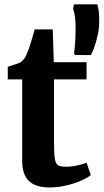

<svg xmlns="http://www.w3.org/2000/svg" viewBox="-20 -836 468 866"><path d="M203 9.5Q141.5 9.5 110.8 -19.2Q80 -48 80 -112V-478H15V-534.5Q26.5 -539 38.8 -542.5Q51 -546 61.2 -549.8Q71.5 -553.5 77.5 -558.5Q84 -565 88.8 -571Q93.5 -577 97.5 -585.2Q101.5 -593.5 105.5 -604.5Q111 -617.5 116.5 -635Q122 -652.5 127.2 -670.8Q132.5 -689 136.5 -703.5H218L222.5 -555.5H370.5V-478H223.5V-198Q223.5 -145 227.2 -120.8Q231 -96.5 242.8 -90.2Q254.5 -84 277 -84Q302 -84 328.2 -89.8Q354.5 -95.5 370.5 -102L389.5 -46Q372.5 -32.5 343 -20Q313.5 -7.5 277 1Q240.5 9.5 203 9.5ZM390 -587.5 317.5 -588 314 -597.5Q317 -616.5 319 -645Q321 -673.5 321 -709Q321 -739 318 -761Q315 -783 309.5 -796.5L314 -816.5H418.5Q423.5 -804 425.5 -786Q427.5 -768 427.5 -736.5Q427.5 -709.5 421.2 -680Q415 -650.5 406.2 -625.8Q397.5 -601 390 -587.5Z"/></svg>

Font: Merriweather Light 18pt
Style: Bold
Weight: 700
Version: Version 2.100